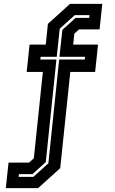

<svg xmlns="http://www.w3.org/2000/svg" viewBox="-20 -770 595 990"><path d="M10 200 24 68.5H130L154.5 46L201 -399H117.5L132.5 -540H216L227 -647L341 -750H507.5L493.5 -618.5H387.5L363 -596L357.5 -540H485.5L470.5 -399H342.5L290.5 97L176.5 200ZM76 142H152L229.5 72L285 -463H417L418.5 -477H286.5L301.5 -616L370 -678H440L441.5 -692H365.5L288 -622L272.5 -477H189.5L188 -463H271L216 66L147.5 128H77.5Z"/></svg>

Font: Tourney Condensed Regular
Style: Bold
Weight: 700
Width: 3
Designer: Tyler Finck
Foundry: Etcetera Type Co
Version: Version 1.010; ttfautohint (v1.8.3)